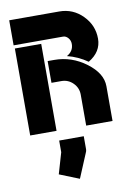

<svg xmlns="http://www.w3.org/2000/svg" viewBox="-86 -578 579 861"><g transform="rotate(-10 204.0 -147.5)"><path d="M117 194 145 98V45H257V105Q257 112 253 120L207 230ZM186 -315Q265 -315 330.5 -266Q396 -217 396 -158V0H276V-141Q276 -172 254 -194Q232 -216 201 -216H156V-315ZM21 0V-396H141V0ZM337 -280Q294 -310 245 -322Q276 -339 276 -372Q276 -388 266 -399.5Q256 -411 243 -411H18V-525H246Q308 -525 352 -480.5Q396 -436 396 -375Q396 -315 337 -280Z"/></g></svg>

Font: BroshK
Style: Medium
Weight: 500
Designer: gluk
Foundry: gluk
Version: Version 0.60